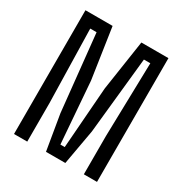

<svg xmlns="http://www.w3.org/2000/svg" viewBox="-183 -938 1023 1075"><g transform="rotate(30 328.0 -400.0)"><path d="M59.5 0V-800H235L283.5 -474.5L314 -78.5H342L372 -474.5L421 -800H596V0H511V-248.5L522.5 -724.5H481L430 -230L389.5 -3H264.5L226.5 -230L175 -724.5H134L145 -248.5V0Z"/></g></svg>

Font: Big Shoulders
Style: Regular
Weight: 400
Designer: Patric King
Foundry: XO Type Co
Version: Version 2.002